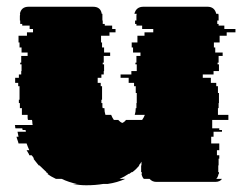

<svg xmlns="http://www.w3.org/2000/svg" viewBox="-20 -540 719 570"><path d="M632 -414H615V-399H619V-384H641V-374H629V-354H626V-349H630V-329H614V-319H582V-309H606V-294H622V-284H627V-264H630V-234H629V-219H627V-199H658V-184H610V-159H631V-154H639V-149H614V-134H607V-114H631V-94H624V-79H631V-69H629V-49H628V-29H630V-24H629Q627 -14 622 -9H639Q633 0 619 0H444Q432 0 424 -9H407Q402 -14 400 -24H401V-29H399V-49H400V-60Q397 -54 392 -49H394Q384 -37 373 -29H371Q370 -28 368 -27Q366 -26 364 -24H362Q349 -15 335 -9H352Q328 2 300 6H287Q275 8 262.5 9Q250 10 236 10Q226 10 216 9Q206 8 195 6H208Q184 1 163 -9H146Q131 -16 120 -24H123Q122 -26 120 -27Q118 -28 116 -29H118Q113 -34 107.5 -39Q102 -44 97 -49H95Q91 -54 87 -59Q83 -64 79 -69H81Q80 -71 78 -74Q76 -77 74 -79H67Q66 -83 63.5 -86.5Q61 -90 59 -94H67Q62 -105 59 -114H35Q34 -119 32 -124Q30 -129 29 -134H35L32 -149H57Q56 -151 56 -154H47Q47 -157 46 -159H26Q25 -161 25 -164Q25 -167 24 -169H77Q76 -173 76 -176.5Q76 -180 75 -184H63Q62 -188 62 -191.5Q62 -195 62 -199H45V-219H39V-234H36V-244H38V-284H34V-294H25V-309H36V-319H43V-329H44V-349H40V-354H43V-374H62V-384H44V-399H38V-414H35V-434H60V-444H78V-454H68V-464H46V-469H40V-479H39V-493Q39 -495 39.5 -496.5Q40 -498 40 -499H39Q43 -520 65 -520H256Q279 -520 282 -499H284V-479H285V-469H291V-464H313V-454H323V-444H305V-434H280V-414H283V-399H289V-384H307V-374H288V-354H285V-349H289V-329H288V-319H281V-309H270V-294H279V-284H283V-244H281V-234H284V-224Q284 -221 285 -219H290Q290 -208 293 -199H310Q313 -191 318 -184H331Q336 -178 343 -175Q350 -178 354 -184H402Q407 -191 410 -199H380Q383 -208 383 -219H385V-234H386V-264H383V-284H378V-294H362V-309H338V-319H370V-329H386V-349H382V-354H385V-374H397V-384H375V-399H371V-414H388V-434H409V-444H435V-454H402V-464H385V-469H381V-479H385V-493Q385 -497 386 -499H379Q384 -520 406 -520H596Q617 -520 622 -499H628Q629 -497 629 -493V-479H625V-469H629V-464H646V-454H679V-444H653V-434H632Z"/></svg>

Font: Rubik Glitch
Style: Regular
Weight: 400
Designer: Hubert and Fischer, NaN
Foundry: Hubert and Fischer, NaN
Version: Version 2.200